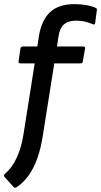

<svg xmlns="http://www.w3.org/2000/svg" viewBox="-35 -714 490 930"><path d="M241 -489H367Q379 -489 377 -479L366 -417Q365 -407 355 -407H228L173 -61Q164 0 147.5 48Q131 96 106 132.5Q81 169 44 194Q37 198 31 192L-13 143Q-19 135 -10 127Q13 107 30 79.5Q47 52 59.5 16Q72 -20 79 -65L133 -407H64Q53 -407 55 -417L64 -479Q67 -489 75 -489H146L154 -542Q167 -618 208.5 -656Q250 -694 326 -694Q354 -694 381.5 -689.5Q409 -685 428 -676Q436 -673 434 -664L426 -603Q423 -591 414 -597Q395 -605 376 -609.5Q357 -614 333 -614Q295 -614 274.5 -595.5Q254 -577 248 -536Z"/></svg>

Font: Sofia Sans Semi Condensed SemiBold
Style: Italic
Weight: 600
Italic angle: -9°
Version: Version 4.100